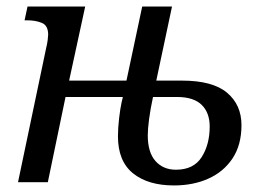

<svg xmlns="http://www.w3.org/2000/svg" viewBox="-20 -556 801 586"><path d="M35 0 121 -410Q124 -422 125.5 -433.5Q127 -445 127 -450Q127 -478 108 -486Q89 -494 63 -494H55L64 -536H240L191 -310H366L414 -536H505L457 -310H535Q629 -310 673 -273Q717 -236 717 -174Q717 -114 690 -73Q663 -32 616.5 -11Q570 10 511 10Q432 10 386 -27Q340 -64 340 -140Q340 -165 343.5 -195Q347 -225 351 -243L355 -260H180L126 0ZM517 -38Q571 -38 595.5 -76.5Q620 -115 620 -170Q620 -212 595.5 -236Q571 -260 520 -260H447Q439 -223 435 -192.5Q431 -162 431 -143Q431 -91 454.5 -64.5Q478 -38 517 -38Z"/></svg>

Font: Noto Serif SemiCondensed
Style: Italic
Weight: 400
Width: 4
Italic angle: -12°
Designer: Monotype Design Team
Foundry: Monotype Imaging Inc.
Version: Version 2.013